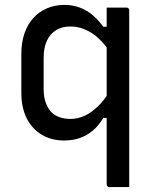

<svg xmlns="http://www.w3.org/2000/svg" viewBox="-20 -563 640 783"><path d="M415 -532Q436 -532 455.5 -532Q475 -532 496 -532Q500 -532 502 -530.5Q504 -529 505.5 -527Q507 -525 507 -521Q507 -446 507 -368.5Q507 -291 507 -214Q507 -137 507 -63Q507 11 507 80Q507 114 507 144.5Q507 175 507 200Q486 200 466.5 200Q447 200 426 200Q423 200 420.5 198.5Q418 197 416.5 194.5Q415 192 415 189Q415 112 415 34Q415 -44 415 -121.5Q415 -199 415 -276.5Q415 -354 415 -432Q415 -448 415 -464.5Q415 -481 415 -498Q415 -515 415 -532ZM429 -82H401Q383 -51 358.5 -30.5Q334 -10 305 0Q276 10 241 10Q190 10 150.5 -13.5Q111 -37 89 -80.5Q67 -124 67 -185V-342Q67 -389 79.5 -426Q92 -463 115.5 -489Q139 -515 171.5 -529Q204 -543 243 -543Q276 -543 304.5 -532.5Q333 -522 357 -502Q381 -482 401 -454H429V-350Q393 -404 352 -429.5Q311 -455 267 -455Q234 -455 209.5 -440.5Q185 -426 171.5 -397.5Q158 -369 158 -327V-200Q158 -168 166.5 -144.5Q175 -121 189 -106Q203 -92 223 -85Q243 -78 267 -78Q297 -78 324.5 -90.5Q352 -103 378 -128Q404 -153 429 -192Z"/></svg>

Font: Recursive
Style: Regular
Weight: 400
Version: Version 1.085